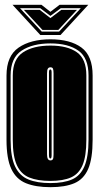

<svg xmlns="http://www.w3.org/2000/svg" viewBox="-20 -765 411 796"><path d="M147 -620 32 -745H152L189 -716L227 -745H346L231 -620ZM63 -731 153 -634H225L315 -731H232L189 -699L147 -731ZM79 -724H145L189 -690L234 -724H299L222 -641H156ZM189 11Q128 11 87.5 -5.5Q47 -22 27 -64.5Q7 -107 7 -185V-452Q7 -533 57 -567.5Q107 -602 189 -602Q271 -602 317.5 -568Q364 -534 364 -452V-186Q364 -107 345.5 -64.5Q327 -22 288.5 -5.5Q250 11 189 11ZM189 -6Q244 -6 278.5 -21Q313 -36 330 -75.5Q347 -115 347 -186V-452Q347 -525 305 -555Q263 -585 189 -585Q115 -585 69.5 -555Q24 -525 24 -452V-185Q24 -114 42.5 -75Q61 -36 97.5 -21Q134 -6 189 -6ZM189 -15Q136 -15 101.5 -29Q67 -43 50 -80Q33 -117 33 -185V-452Q33 -520 75.5 -548Q118 -576 189 -576Q259 -576 298.5 -548.5Q338 -521 338 -452V-186Q338 -118 322.5 -81Q307 -44 274.5 -29.5Q242 -15 189 -15ZM189 -100Q196 -100 199 -104.5Q202 -109 202 -125V-461Q202 -475 199.5 -480.5Q197 -486 189 -486Q182 -486 178.5 -480.5Q175 -475 175 -461V-125Q175 -100 189 -100ZM189 -108Q183 -108 183 -122V-465Q183 -477 189 -477Q194 -477 194 -465V-122Q194 -108 189 -108Z"/></svg>

Font: Alumni Sans Collegiate One
Style: Regular
Weight: 400
Designer: Robert E. Leuschke
Foundry: Robert E. Leuschke
Version: Version 1.100